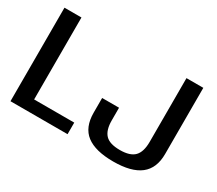

<svg xmlns="http://www.w3.org/2000/svg" viewBox="-123 -935 1358 1200"><g transform="rotate(30 556.0 -335.0)"><path d="M41 0H453V-83.5H163.5V-675H41ZM785 5.5Q915 5.5 979 -44.5Q1043 -94.5 1043 -197.5V-675H921.5V-214.5Q921.5 -143 890 -110.2Q858.5 -77.5 785 -77.5Q710.5 -77.5 679.8 -110.2Q649 -143 649 -212.5V-304H527V-198.5Q527 -92.5 591.2 -43.5Q655.5 5.5 785 5.5Z"/></g></svg>

Font: Anybody Thin Medium
Style: Regular
Weight: 500
Version: Version 1.113;gftools[0.9.25]